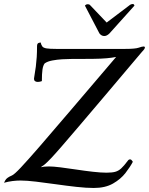

<svg xmlns="http://www.w3.org/2000/svg" viewBox="-54 -912 740 954"><path d="M475 -54Q503 -54 519 -58.5Q535 -63 548.5 -75.5Q562 -88 580 -112Q585 -120 592 -120Q598 -120 602 -114Q606 -108 606 -108Q593 -83 569.5 -52.5Q546 -22 507.5 0Q469 22 412 22Q375 22 325.5 16.5Q276 11 223.5 3.5Q171 -4 124.5 -9.5Q78 -15 48 -15Q29 -15 8.5 -12.5Q-12 -10 -34 -4Q-34 -4 -27.5 -16.5Q-21 -29 5 -40Q17 -45 49 -79Q81 -113 141 -182Q201 -251 295 -361.5Q389 -472 523 -629Q503 -625 475.5 -622.5Q448 -620 405.5 -619.5Q363 -619 298 -619Q280 -619 255 -617.5Q230 -616 206 -611.5Q182 -607 168 -597Q160 -587 157 -566Q154 -545 154 -509Q154 -509 147.5 -507Q141 -505 133 -505Q126 -505 120.5 -508.5Q115 -512 115 -522Q121 -557 124 -581Q127 -605 128.5 -628.5Q130 -652 130 -682Q130 -697 139 -699Q148 -701 148 -701Q151 -688 156.5 -681Q162 -674 177.5 -671.5Q193 -669 225 -669H568Q618 -669 635 -675Q652 -681 659 -681Q666 -681 666 -676Q666 -669 651 -654Q543 -526 465.5 -434.5Q388 -343 336 -282Q284 -221 251.5 -183.5Q219 -146 200 -126Q181 -106 170.5 -97Q160 -88 152 -84L151 -81Q164 -85 189 -85Q210 -85 246.5 -80.5Q283 -76 325.5 -69.5Q368 -63 408 -58.5Q448 -54 475 -54ZM476 -800 587 -884Q596 -892 606 -892Q612 -892 614 -884L490 -746Q477 -733 464 -733Q450 -733 440 -746L368 -884Q368 -884 371.5 -887.5Q375 -891 382 -891Q385 -891 388.5 -890Q392 -889 396 -884Z"/></svg>

Font: Sedan
Style: Italic
Weight: 400
Italic angle: -13.8°
Designer: Sebastian Salazar
Foundry: Sebastian Salazar
Version: Version 1.100; ttfautohint (v1.8.4.7-5d5b)